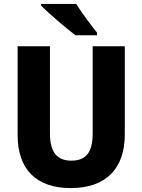

<svg xmlns="http://www.w3.org/2000/svg" viewBox="-20 -950 726 980"><path d="M369 -930H190V-921C226 -884 320 -804 365 -770H475V-784C447 -818 395 -887 369 -930ZM617 -263V-714H453V-270C453 -173 420 -130 344 -130C272 -130 235 -172 235 -269V-714H70V-260C70 -86 165 10 341 10C524 10 617 -93 617 -263Z"/></svg>

Font: Noto Sans Georgian SemiCondensed ExtraBold
Style: Regular
Weight: 800
Width: 4
Designer: Monotype Design Team, Akaki Razmadze
Foundry: Google LLC
Version: Version 2.005